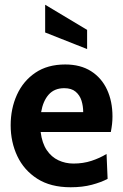

<svg xmlns="http://www.w3.org/2000/svg" viewBox="-20 -780 520 810"><path d="M278 10Q193.5 10 137.2 -26Q81 -62 53 -121.5Q25 -181 25 -251.5Q25 -322 51.5 -380.2Q78 -438.5 129.2 -473.2Q180.5 -508 255 -508Q319.5 -508 364 -479.8Q408.5 -451.5 431.5 -402Q454.5 -352.5 454.5 -289Q454.5 -273 452.8 -257Q451 -241 447.5 -223H151.5Q157.5 -176 177.2 -146.8Q197 -117.5 226.5 -103.8Q256 -90 290 -90Q331 -90 366 -101.5Q401 -113 429.5 -130.5L434 -25.5Q407 -11 367.5 -0.5Q328 10 278 10ZM153.5 -307H331Q331 -332.5 323.8 -355.5Q316.5 -378.5 299 -393.2Q281.5 -408 251 -408Q209.5 -408 185.5 -381Q161.5 -354 153.5 -307ZM347.5 -573 170.5 -643V-760L347.5 -654Z"/></svg>

Font: Cabin
Style: Bold
Weight: 700
Width: 4
Designer: Pablo Impallari
Foundry: Pablo Impallari. http://www.impallari.com Igino Marini. http://www.ikern.com
Version: Version 3.001